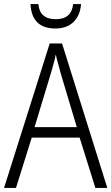

<svg xmlns="http://www.w3.org/2000/svg" viewBox="-20 -930 551 950"><path d="M360 -301H151L231 -565Q237 -587 244 -611Q251 -635 256 -660Q261 -637 268.5 -611Q276 -585 281 -565ZM452 0H511L287 -715H226L0 0H59L137 -249H374ZM381 -910H342Q334 -835 256 -835Q176 -835 170 -910H131Q137 -789 254 -789Q311 -789 344 -821.5Q377 -854 381 -910Z"/></svg>

Font: Noto Sans UI SemiCondensed Light
Style: Regular
Weight: 300
Width: 4
Designer: Monotype Design Team
Foundry: Monotype Imaging Inc.
Version: Version 1.901